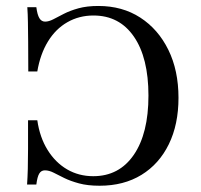

<svg xmlns="http://www.w3.org/2000/svg" viewBox="-20 -602 663 634"><path d="M308.9 11.3Q269.4 11.3 241.1 3.6Q212.9 -4 192.3 -14.1Q171.8 -24.2 156.9 -31.9Q141.9 -39.5 128.2 -39.5Q116.1 -39.5 109.7 -29Q103.2 -18.5 100 7.3H69.4Q71 -16.1 71.8 -44Q72.6 -71.8 72.6 -110.5Q72.6 -149.2 72.6 -204.8H103.2Q111.3 -148.4 137.1 -106.9Q162.9 -65.3 201.6 -42.7Q240.3 -20.2 287.9 -20.2Q373.4 -20.2 421.8 -90.7Q470.2 -161.3 470.2 -286.3Q470.2 -411.3 422.2 -481Q374.2 -550.8 288.7 -550.8Q241.1 -550.8 202.4 -528.6Q163.7 -506.5 138.3 -464.9Q112.9 -423.4 103.2 -366.1H73.4Q73.4 -424.2 73 -462.9Q72.6 -501.6 72.2 -528.6Q71.8 -555.6 70.2 -578.2H100Q103.2 -553.2 110.1 -541.9Q116.9 -530.6 129 -530.6Q141.1 -530.6 156 -538.3Q171 -546 191.1 -556.5Q211.3 -566.9 239.1 -574.6Q266.9 -582.3 304.8 -582.3Q383.9 -582.3 443.1 -544Q502.4 -505.6 535.9 -437.5Q569.4 -369.4 569.4 -279Q569.4 -191.1 537.5 -125.8Q505.6 -60.5 447.2 -24.6Q388.7 11.3 308.9 11.3Z"/></svg>

Font: Playfair 5pt SemiExpanded Light Medium
Style: Regular
Weight: 500
Version: Version 2.203